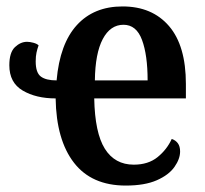

<svg xmlns="http://www.w3.org/2000/svg" viewBox="-20 -567 636 597"><path d="M371 10Q265 10 210 -61Q155 -132 153 -261Q92 -261 50.5 -285.5Q9 -310 9 -364Q9 -404 26.5 -420.5Q44 -437 64 -437Q73 -437 84 -434Q95 -431 100 -426Q96 -415 93.5 -403.5Q91 -392 91 -376Q91 -341 107 -329Q123 -317 156 -317Q166 -431 219 -489Q272 -547 361 -547Q453 -547 505.5 -486Q558 -425 558 -306V-261H273Q275 -154 306 -104.5Q337 -55 396 -55Q441 -55 470 -78.5Q499 -102 514 -135Q526 -131 533 -121.5Q540 -112 540 -96Q540 -73 522.5 -48Q505 -23 467.5 -6.5Q430 10 371 10ZM439 -317Q439 -396 421.5 -443Q404 -490 364 -490Q323 -490 299.5 -445.5Q276 -401 275 -317Z"/></svg>

Font: Noto Serif Condensed SemiBold
Style: Regular
Weight: 600
Width: 3
Designer: Monotype Design Team
Foundry: Monotype Imaging Inc.
Version: Version 2.013